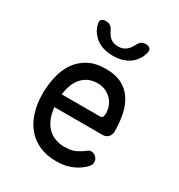

<svg xmlns="http://www.w3.org/2000/svg" viewBox="-186 -909 972 1043"><g transform="rotate(30 300.0 -387.5)"><path d="M459 -132Q478 -132 490.5 -118.5Q503 -105 503 -88Q503 -79 498.5 -70.5Q494 -62 482 -50Q466 -35 448 -24Q430 -13 409.5 -5Q389 3 366.5 6.5Q344 10 319 10Q261 10 215.5 -9.5Q170 -29 138.5 -65.5Q107 -102 90 -154.5Q73 -207 73 -272Q73 -329 85.5 -381.5Q98 -434 125.5 -473.5Q153 -513 197 -536.5Q241 -560 305 -560Q365 -560 405 -539.5Q445 -519 469.5 -482Q494 -445 504.5 -395.5Q515 -346 515 -287Q515 -269 502 -254.5Q489 -240 468 -240H165Q169 -200 182 -169.5Q195 -139 215 -119.5Q235 -100 261.5 -90Q288 -80 320 -80Q365 -80 391.5 -94Q418 -108 433 -120Q441 -127 446 -129.5Q451 -132 459 -132ZM165 -320H409Q414 -320 419.5 -326Q425 -332 425 -353Q425 -374 417 -395Q409 -416 393.5 -432.5Q378 -449 355.5 -459.5Q333 -470 305 -470Q274 -470 249.5 -459Q225 -448 207.5 -428Q190 -408 179.5 -380.5Q169 -353 165 -320ZM144 -750Q140 -767 148 -776Q156 -785 175 -785Q186 -785 194 -782Q202 -779 207 -774Q217 -765 222 -753Q227 -741 235 -730Q258 -698 299 -698Q340 -698 364 -730Q372 -740 377.5 -751.5Q383 -763 391 -772Q397 -778 404.5 -781.5Q412 -785 424 -785Q443 -785 451.5 -776Q460 -767 456 -750Q447 -709 416 -680Q372 -640 300 -640Q228 -640 184 -680Q153 -709 144 -750Z"/></g></svg>

Font: Maple Mono NF CN
Style: Regular
Weight: 400
Monospace: yes
Designer: subframe7536
Version: Version 7.000